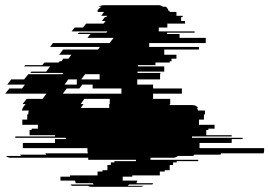

<svg xmlns="http://www.w3.org/2000/svg" viewBox="-62 -720 1038 740"><path d="M707 -149H956V-139Q956 -135 954 -129H790Q790 -128 788 -124H687Q686 -122 683 -119H624Q615 -112 606 -112H518V-104H702V-99H619V-94H605V-84H592V-64H573V-59H554V-44H448V-39H411V-27Q411 -25 410 -24H467L464 -14H529Q528 -12 525 -9H436Q432 -5 430 -4H492Q487 0 477 0H291Q282 0 277 -4H216Q212 -5 210 -9H299L296 -14H230L227 -24H171V-39H208V-44H314V-59H333V-64H352V-84H365V-94H379V-99H462V-104H278V-112H-21Q-32 -112 -39 -119H19Q16 -122 15 -124H116L113 -129H277Q275 -135 275 -139V-149H26V-169H150V-184H192V-189H-3V-194H150V-199H52V-219H60V-224H84V-239H24V-259H43V-279H47V-282Q47 -288 49 -294H22Q23 -297 24 -299.5Q25 -302 26 -304Q29 -310 32 -313L37 -319H25L41 -339H102L117 -359H-42L-26 -379H23L34 -394H-34L-19 -414H31L47 -434H178L182 -439H55L59 -444H116L131 -464H31L35 -469H101L109 -479H164L168 -484H175L182 -494H202L213 -509H166L181 -529H316L323 -539H131L142 -554H360L376 -574H275L287 -589H238L242 -594H348L352 -599H214L226 -614H258L270 -629H337L345 -639H331L342 -654H347L351 -659H328L339 -674H313L317 -679H312L316 -683Q321 -690 329 -694H317Q328 -700 341 -700H549Q559 -700 566 -694H578Q581 -691 583.5 -687.5Q586 -684 587 -679H591Q591 -678 591.5 -677Q592 -676 592 -674H618V-659H642V-654H636V-639H651V-629H583V-614H550V-599H688V-594H582V-589H630V-574H731V-554H513V-539H705V-529H571V-509H618V-494H599V-484H592V-479H537V-469H470V-464H571V-444H468V-439H556V-434H555V-414H467V-394H528V-379H639V-359H528V-339H594V-319H592V-315H679Q694 -315 702 -304H697Q701 -298 701 -294H728V-279H724V-259H705V-239H765V-224H741V-219H733V-199H831V-194H678V-189H873V-184H831V-169H707ZM322 -434H266L251 -414H322ZM201 -414 187 -394H234V-414ZM195 -379 180 -359H406V-379H295V-394H255L244 -379ZM263 -339 249 -319H260L249 -304H359V-319H361V-339Z"/></svg>

Font: Rubik Glitch
Style: Regular
Weight: 400
Designer: Hubert and Fischer, NaN
Foundry: Hubert and Fischer, NaN
Version: Version 2.200